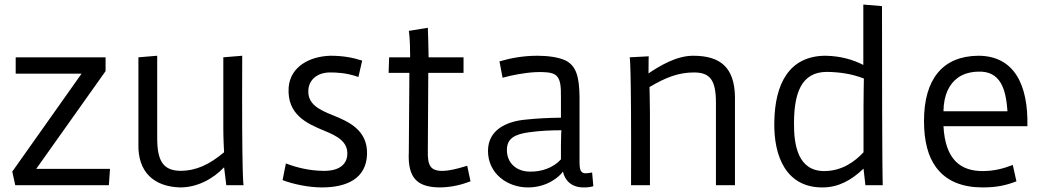

<svg xmlns="http://www.w3.org/2000/svg" viewBox="-20 -818 4626 848"><path d="M47.4 0H460.9L465.8 -72.3H140.1L446.3 -503.9V-564.9H49.3V-492.7H340.3L34.2 -60.1Z M591.3 -179.7C588.9 -58.6 659.2 6.8 776.4 9.8C853 9.8 922.4 -29.3 969.7 -79.1L979.5 0H1055.7C1055.7 0 1047.4 -18.1 1049.8 -571.8L966.3 -564.9V-247.6C966.3 -207 969.7 -145.5 969.7 -145.5C905.3 -91.8 847.7 -63.5 775.4 -63.5C700.7 -65.4 674.3 -106.4 674.3 -209V-571.8L591.3 -564.9Z M1228 -22.5C1272 -5.4 1342.3 9.8 1401.4 9.8C1511.7 9.8 1597.7 -29.3 1601.1 -136.7C1604 -242.7 1522 -280.3 1448.7 -309.6C1386.2 -334.5 1335.4 -360.4 1342.3 -424.8C1346.7 -465.8 1380.9 -498 1438 -498C1463.9 -498 1509.3 -497.1 1563 -478L1579.6 -550.3C1537.6 -564 1493.7 -571.8 1439.5 -571.8C1349.6 -569.3 1262.2 -525.4 1254.9 -431.6C1247.1 -311.5 1335.4 -272.5 1412.1 -240.7C1471.2 -216.8 1518.6 -190.9 1513.7 -132.3C1510.3 -91.8 1478 -61 1403.3 -63.5C1347.7 -64.5 1290 -77.6 1242.7 -96.2L1228 -22.5Z M1785.6 -147C1779.3 -25.9 1828.6 7.8 1919.4 9.8C1973.1 9.8 2019.5 -2.4 2058.1 -17.1L2043.5 -85.9C2005.9 -74.7 1908.7 -43 1881.8 -82.5C1871.6 -97.2 1868.7 -119.6 1869.6 -152.3L1871.6 -496.1H2027.3V-564.9H1873C1873 -606 1869.6 -695.3 1869.6 -695.3L1785.6 -681.6C1785.6 -681.6 1791.5 -654.3 1791.5 -564.9H1698.7L1696.3 -496.1H1788.1Z M2135.3 -151.4C2135.3 -50.8 2222.2 11.2 2314.9 9.8C2398.4 8.8 2451.7 -38.6 2466.3 -60.1C2474.6 -21.5 2503.9 9.8 2556.6 9.8C2573.7 9.8 2586.9 8.8 2600.6 4.4L2595.2 -56.2C2570.3 -51.8 2556.6 -49.8 2547.9 -60.1C2538.6 -70.3 2539.6 -93.8 2539.6 -126.5V-389.2C2538.6 -478 2525.4 -526.4 2479 -550.3C2449.2 -564.9 2401.4 -571.8 2354 -571.8C2288.1 -571.8 2232.4 -560.5 2186 -546.9L2199.7 -474.6C2240.7 -486.3 2297.9 -497.1 2347.7 -499.5C2383.8 -500.5 2417.5 -499.5 2434.6 -486.3C2457.5 -467.8 2457.5 -431.6 2457.5 -386.2V-298.3C2402.8 -297.4 2355.5 -295.4 2304.7 -290C2217.8 -282.7 2135.3 -245.1 2135.3 -151.4ZM2218.8 -155.3C2218.8 -205.6 2251.5 -225.1 2317.4 -233.9C2365.7 -240.7 2414.1 -242.7 2459.5 -242.7C2459.5 -242.7 2457.5 -219.2 2457.5 -178.7V-114.3C2424.3 -76.7 2370.1 -58.6 2320.3 -60.1C2261.2 -60.1 2218.8 -98.1 2218.8 -155.3Z M2767.1 0H2850.6V-314C2850.6 -355 2848.6 -433.6 2848.6 -433.6C2919.9 -475.6 2976.1 -498 3044.9 -498C3116.2 -498 3142.1 -464.4 3142.1 -363.8V0H3226.1V-393.6C3222.7 -517.6 3164.6 -571.8 3041.5 -571.8C2967.3 -571.8 2894 -527.3 2844.2 -493.7C2844.2 -551.3 2845.2 -569.3 2845.2 -569.3L2761.2 -564.9C2761.2 -564.9 2769 -554.2 2767.1 0Z M3613.8 9.8C3681.6 9.8 3740.2 -21.5 3793.9 -73.2L3802.2 0H3878.9C3878.9 0 3875.5 -11.2 3875.5 -791L3793 -797.9V-531.2C3747.6 -554.2 3694.8 -570.3 3627 -571.8C3464.4 -571.8 3402.3 -446.3 3399.9 -279.3C3396.5 -126.5 3453.1 11.2 3613.8 9.8ZM3620.1 -62.5C3504.9 -62.5 3485.8 -175.8 3486.8 -276.9C3487.8 -402.3 3516.6 -500.5 3632.3 -500.5C3687 -499.5 3740.2 -492.7 3795.4 -471.2C3795.4 -471.2 3793.9 -390.1 3793.9 -349.1V-145.5C3754.9 -103.5 3698.2 -62.5 3620.1 -62.5Z M4114.3 -79.1C4159.7 -17.1 4231.9 9.8 4319.8 9.8C4386.2 9.8 4427.2 -1 4469.2 -17.1L4453.1 -89.4C4408.2 -72.3 4368.7 -62.5 4319.8 -62.5C4223.6 -62.5 4154.8 -111.8 4147 -260.7H4517.6C4522 -441.9 4460 -571.8 4300.8 -571.8C4143.6 -570.3 4061 -468.8 4061 -283.7C4061 -194.3 4079.1 -126.5 4114.3 -79.1ZM4147 -326.7C4147.9 -399.9 4172.9 -447.3 4210.4 -474.6C4235.4 -492.7 4266.6 -500.5 4298.8 -501.5C4398.9 -506.3 4422.9 -424.8 4429.7 -326.7Z"/></svg>

Font: Duru Sans
Style: Regular
Weight: 400
Designer: Onur Yazıcıgil
Foundry: Onur Yazıcıgil
Version: Version 1.002